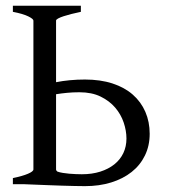

<svg xmlns="http://www.w3.org/2000/svg" viewBox="-20 -635 590 662"><path d="M253.9 -316.9Q230.5 -316.9 210.7 -314.9Q190.9 -313 173.3 -310.1V-50.8Q173.3 -46.9 177.7 -43.5Q186 -40.5 196.8 -38.8Q207.5 -37.1 218.8 -36.1Q230 -35.2 241.2 -34.7Q252.4 -34.2 262.2 -34.2Q297.4 -34.2 325.7 -43.2Q354 -52.2 374.3 -68.4Q394.5 -84.5 405.3 -107.2Q416 -129.9 416 -157.2Q416 -184.1 406.5 -212.4Q397 -240.7 377.2 -263.9Q357.4 -287.1 326.9 -302Q296.4 -316.9 253.9 -316.9ZM496.1 -173.8Q496.1 -132.3 479.7 -98.9Q463.4 -65.4 433.8 -42Q404.3 -18.6 363.3 -5.9Q322.3 6.8 272.9 6.8Q258.8 6.8 237.3 6.3Q215.8 5.9 192.4 5.1Q168.9 4.4 145.3 3.4Q121.6 2.4 102.5 1.7Q83.5 1 71.8 0.5Q60.1 0 60.1 0H24.4V-21Q57.6 -27.8 76.4 -35.9Q95.2 -43.9 95.2 -50.8V-564Q95.2 -569.8 77.4 -578.6Q59.6 -587.4 24.4 -594.2V-615.2H258.8V-594.2Q242.2 -590.8 226.8 -586.9Q211.4 -583 199.5 -579.1Q187.5 -575.2 180.4 -571.3Q173.3 -567.4 173.3 -564V-351.6Q195.3 -356 220.7 -358.4Q246.1 -360.8 272.9 -360.8Q326.2 -360.8 367.9 -347.2Q409.7 -333.5 438 -308.6Q466.3 -283.7 481.2 -249.3Q496.1 -214.8 496.1 -173.8Z"/></svg>

Font: Gentium
Style: Regular
Weight: 400
Designer: J. Victor Gaultney
Version: Version 1.03; 2011; OFL 1.1 release